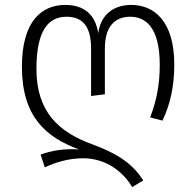

<svg xmlns="http://www.w3.org/2000/svg" viewBox="-20 -554 797 780"><path d="M513 -534C440 -534 389 -493 379 -419C368 -493 323 -534 245 -534C152 -534 69 -471 69 -283C69 -80 167 4 301 53C241 49 187 58 145 74L162 126C204 106 258 89 318 89C407 89 478 140 517 206L562 179C512 99 436 63 357 33C218 -17 128 -100 128 -274C128 -431 177 -486 250 -486C307 -486 350 -457 350 -357V-164L406 -171V-357C406 -449 449 -486 509 -486C569 -486 629 -446 629 -291C629 -213 617 -148 590 -77L640 -64C671 -129 688 -201 688 -292C688 -467 607 -534 513 -534Z"/></svg>

Font: FiraGO Light
Style: Regular
Weight: 300
Designer: bBox Type
Foundry: bBox Type GmbH
Version: Version 1.001;PS 001.001;hotconv 1.0.88;makeotf.lib2.5.64775